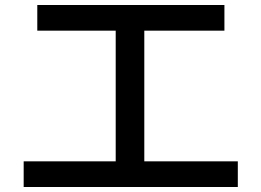

<svg xmlns="http://www.w3.org/2000/svg" viewBox="-20 -747 1040 764"><path d="M128.4 -727.1H873V-625H554.2V-105H926.3V-2.9H74.2V-105H440.4V-625H128.4Z"/></svg>

Font: BIZ UDGothic
Style: Bold
Weight: 700
Monospace: yes
Designer: TypeBank Co., Ltd.
Foundry: Morisawa Inc.
Version: Version 1.05